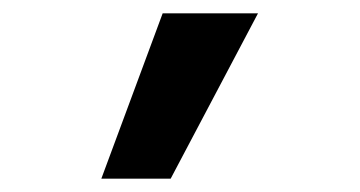

<svg xmlns="http://www.w3.org/2000/svg" viewBox="-20 -734 540 288"><path d="M132 -466 224 -714H367L236 -466Z"/></svg>

Font: Noto Sans Mono ExtraCondensed Black
Style: Regular
Weight: 900
Width: 2
Designer: Monotype Design Team
Foundry: Monotype Imaging Inc.
Version: Version 2.014